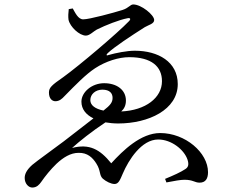

<svg xmlns="http://www.w3.org/2000/svg" viewBox="-20 -789 1040 863"><path d="M354 -702C331 -702 318 -732 307 -751L289 -748C287 -732 286 -714 288 -700C295 -668 337 -629 366 -629C383 -629 400 -648 415 -656C455 -676 516 -700 553 -707C566 -710 569 -703 560 -694C506 -638 336 -494 264 -442C212 -406 200 -395 200 -373C200 -345 215 -334 229 -334C247 -334 259 -345 270 -357C321 -409 366 -455 407 -482C456 -514 514 -532 561 -532C661 -532 708 -490 708 -424C708 -350 635 -293 525 -288C538 -300 546 -315 546 -337C546 -385 505 -415 448 -415C393 -415 346 -375 346 -332C346 -298 367 -273 400 -257L267 -154C214 -114 149 -68 125 -48C97 -23 91 -4 91 11C91 36 108 54 125 54C146 54 157 40 165 29C183 3 207 -27 234 -53C264 -81 297 -102 333 -102C373 -103 396 -81 413 -54C434 -21 425 -2 442 14C457 27 479 38 495 38C513 38 520 19 532 -9C558 -70 616 -162 691 -162C751 -162 808 -116 823 -71C830 -49 826 -37 813 -29C794 -16 759 0 722 15L728 31C764 24 792 19 809 19C848 19 855 32 877 32C904 32 915 14 915 -15C915 -103 813 -191 700 -191C613 -191 533 -113 480 -55C429 -118 382 -144 304 -124C336 -153 392 -198 454 -239C472 -236 491 -234 511 -234C648 -234 779 -296 779 -411C779 -511 691 -561 586 -561C550 -561 501 -551 469 -542C458 -537 456 -542 464 -550C495 -579 568 -627 631 -667C648 -677 673 -682 673 -699C673 -722 615 -769 579 -769C565 -769 559 -753 530 -744C492 -732 382 -702 354 -702ZM445 -292C407 -300 386 -316 386 -339C386 -366 410 -386 440 -386C474 -386 486 -369 486 -349C486 -329 476 -316 445 -292Z"/></svg>

Font: Noto Serif TC Medium
Style: Regular
Weight: 500
Designer: Ryoko NISHIZUKA 西塚涼子 (kana & ideographs); Frank Grießhammer (Latin, Greek & Cyrillic); Wenlong ZHANG 张文龙 (bopomofo); San
Foundry: Adobe
Version: Version 2.001;hotconv 1.1.0;makeotfexe 2.6.0